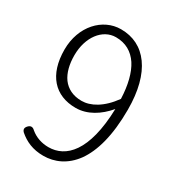

<svg xmlns="http://www.w3.org/2000/svg" viewBox="-180 -852 895 976"><g transform="rotate(30 267.5 -364.5)"><path d="M414 -656C373 -713 315 -742 244 -742C137 -742 46 -646 46 -509C46 -361 121 -280 243 -280C311 -280 373 -319 421 -376C414 -124 324 -38 223 -38C184 -38 147 -50 117 -75C104 -88 91 -89 78 -75C67 -63 66 -52 78 -40C115 -8 160 13 222 13C288 13 352 -15 400 -81C447 -147 478 -251 478 -405C478 -515 455 -599 414 -656ZM139 -378C115 -411 104 -457 104 -509C104 -616 164 -694 242 -694C299 -694 342 -669 372 -624C401 -579 417 -514 420 -435C365 -358 303 -326 251 -326C200 -326 163 -346 139 -378Z"/></g></svg>

Font: GenSenRounded2 TW L
Style: Regular
Weight: 300
Version: Version 2.100;PS 2.1;hotconv 16.6.51;makeotf.lib2.5.65220 DE